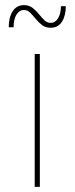

<svg xmlns="http://www.w3.org/2000/svg" viewBox="-20 -727 290 747"><path d="M115 0V-517H135V0ZM177 -619Q157 -619 143.5 -629.5Q130 -640 119 -653.5Q108 -667 97.5 -677.5Q87 -688 73 -688Q55 -688 44 -670Q33 -652 33 -621H14Q14 -660 29.5 -683.5Q45 -707 73 -707Q93 -707 106.5 -696.5Q120 -686 131 -672.5Q142 -659 152.5 -648.5Q163 -638 177 -638Q195 -638 206 -656Q217 -674 217 -703H236Q236 -666 221 -642.5Q206 -619 177 -619Z"/></svg>

Font: Montserrat Alternates Thin
Style: Regular
Weight: 100
Designer: Julieta Ulanovsky
Foundry: Julieta Ulanovsky
Version: Version 9.000